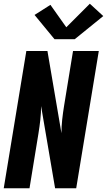

<svg xmlns="http://www.w3.org/2000/svg" viewBox="-20 -1008 573 1028"><path d="M0 0 121 -735H234L309 -295Q309 -331 313 -367.5Q317 -404 323 -441L371 -735H509L388 0H275L200 -440Q200 -404 196 -367.5Q192 -331 186 -294L138 0ZM272 -798 165 -928 250 -982 335 -862 461 -988 533 -922 380 -798Z"/></svg>

Font: Iosevka SS04 Heavy
Style: Italic
Weight: 900
Italic angle: -9°
Monospace: yes
Designer: Belleve Invis
Foundry: Belleve Invis
Version: Version 19.0.0; ttfautohint (v1.8.4)